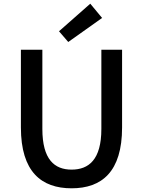

<svg xmlns="http://www.w3.org/2000/svg" viewBox="-20 -1005 773 1038"><path d="M93 -316C93 -76 204 13 367 13C530 13 640 -76 640 -316V-736H528V-308C528 -142 460 -88 367 -88C275 -88 209 -142 209 -308V-736H93ZM299 -836 349 -778 532 -908 468 -985Z"/></svg>

Font: Kinto Sans Med
Style: Regular
Weight: 500
Designer: Authors: Ryoko NISHIZUKA  (kana & ideographs); Paul D. Hunt (Latin, Greek & Cyrillic); Wenlong ZHANG  (bopomofo); Sandol
Foundry: Adobe Systems Incorporated, ookami Inc.
Version: Version 0.001